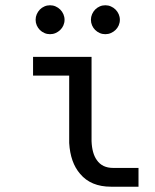

<svg xmlns="http://www.w3.org/2000/svg" viewBox="-20 -706 590 729"><path d="M347.7 -98.1C335.6 -114.7 328.9 -138.7 327.6 -169.9V-490.2H105.5V-418.9H242.7V-163.1C245.6 -113.6 259.4 -74.5 284.2 -45.9C311.5 -13.3 350.6 2.9 401.4 2.9H505.9V-68.4H409.7C382 -68.4 361.3 -78.3 347.7 -98.1ZM169.9 -686C162.4 -686 155.4 -684.6 148.7 -681.6C142 -678.7 136.2 -674.7 131.3 -669.7C126.5 -664.6 122.6 -658.8 119.6 -652.1C116.7 -645.4 115.2 -638.3 115.2 -630.9C115.2 -623.4 116.7 -616.3 119.6 -609.6C122.6 -602.9 126.5 -597.2 131.3 -592.3C136.2 -587.4 142 -583.5 148.7 -580.6C155.4 -577.6 162.4 -576.2 169.9 -576.2C177.4 -576.2 184.5 -577.6 191.2 -580.6C197.8 -583.5 203.7 -587.4 208.7 -592.3C213.8 -597.2 217.8 -602.9 220.7 -609.6C223.6 -616.3 225.1 -623.4 225.1 -630.9C225.1 -638.3 223.6 -645.4 220.7 -652.1C217.8 -658.8 213.8 -664.6 208.7 -669.7C203.7 -674.7 197.8 -678.7 191.2 -681.6C184.5 -684.6 177.4 -686 169.9 -686ZM379.9 -686C372.4 -686 365.3 -684.6 358.6 -681.6C352 -678.7 346.2 -674.7 341.3 -669.7C336.4 -664.6 332.5 -658.8 329.6 -652.1C326.7 -645.4 325.2 -638.3 325.2 -630.9C325.2 -623.4 326.7 -616.3 329.6 -609.6C332.5 -602.9 336.4 -597.2 341.3 -592.3C346.2 -587.4 352 -583.5 358.6 -580.6C365.3 -577.6 372.4 -576.2 379.9 -576.2C387.4 -576.2 394.4 -577.6 401.1 -580.6C407.8 -583.5 413.7 -587.4 418.7 -592.3C423.7 -597.2 427.7 -602.9 430.7 -609.6C433.6 -616.3 435.1 -623.4 435.1 -630.9C435.1 -638.3 433.6 -645.4 430.7 -652.1C427.7 -658.8 423.7 -664.6 418.7 -669.7C413.7 -674.7 407.8 -678.7 401.1 -681.6C394.4 -684.6 387.4 -686 379.9 -686ZM0 -490.2Z"/></svg>

Font: CodeNewRoman Nerd Font Mono
Style: Regular
Weight: 400
Monospace: yes
Designer: Sam Radian
Foundry: Code New Roman
Version: Version 2.00 November 29, 2014;Nerd Fonts 3.2.1